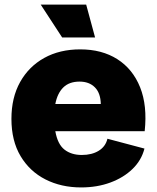

<svg xmlns="http://www.w3.org/2000/svg" viewBox="-20 -810 687 840"><path d="M335 10Q248 10 179 -25Q110 -60 70 -127Q30 -194 30 -290Q30 -383 68 -451Q106 -519 173.5 -556.5Q241 -594 331 -594Q426 -594 493.5 -551Q561 -508 593 -428Q625 -348 613 -236H222Q232 -179 262 -155.5Q292 -132 338 -132Q382 -132 412 -150.5Q442 -169 450 -203L612 -160Q599 -109 560 -71Q521 -33 463 -11.5Q405 10 335 10ZM328 -453Q283 -453 257 -427.5Q231 -402 222 -355H421Q420 -403 395 -428Q370 -453 328 -453ZM252 -646 158 -790H357L396 -646Z"/></svg>

Font: BDO Grotesk Black
Style: Regular
Weight: 900
Designer: Deni Anggara
Foundry: Lokal Container
Version: Version 2.000